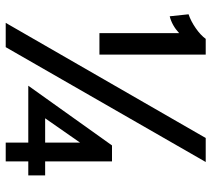

<svg xmlns="http://www.w3.org/2000/svg" viewBox="-54 -686 740 672"><g transform="rotate(90 316.0 -350.0)"><path d="M96 -607Q69 -582 37 -574L30 -640Q54 -648 78.5 -665Q103 -682 116 -700H171V-328H96ZM463 -700H547L145 0H60ZM594 -138V-79H545V0H479V-79H280L489 -372H545V-138ZM479 -138V-260L394 -138Z"/></g></svg>

Font: Cabin
Style: Regular
Weight: 400
Designer: Pablo Impallari
Foundry: Pablo Impallari. http://www.impallari.com Igino Marini. http://www.ikern.com
Version: Version 2.001